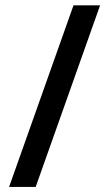

<svg xmlns="http://www.w3.org/2000/svg" viewBox="-20 -708 421 740"><path d="M15 12.5 263.3 -687.5H365.8L117.5 12.5Z"/></svg>

Font: Funnel Display Light Medium
Style: Regular
Weight: 500
Version: Version 1.000